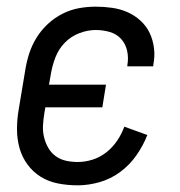

<svg xmlns="http://www.w3.org/2000/svg" viewBox="-20 -548 540 576"><path d="M213 8Q183 8 154.5 2.5Q126 -3 102.5 -17.5Q79 -32 62.5 -54.5Q46 -77 38.5 -104Q31 -131 31 -160.5Q31 -190 36 -219L56 -339Q60 -364 68 -388.5Q76 -413 90 -435.5Q104 -458 124 -476.5Q144 -495 168 -507Q192 -519 217 -523.5Q242 -528 267 -528Q292 -528 316.5 -524.5Q341 -521 362.5 -511.5Q384 -502 401.5 -486Q419 -470 429 -449Q439 -428 442 -403.5Q445 -379 440 -354Q440 -353 440 -351.5Q440 -350 439 -349H362Q362 -350 362 -350.5Q362 -351 362 -352Q366 -374 361.5 -395Q357 -416 343.5 -431Q330 -446 309.5 -452Q289 -458 267 -458Q243 -458 218 -448.5Q193 -439 174.5 -420Q156 -401 146.5 -376.5Q137 -352 133 -328L127 -294H298L287 -226H116L113 -208Q110 -190 109 -172Q108 -154 112 -137Q116 -120 124.5 -105Q133 -90 146.5 -80Q160 -70 177 -66Q194 -62 213 -62Q235 -62 257.5 -69Q280 -76 299 -91Q318 -106 331.5 -126Q345 -146 353 -168L422 -143Q410 -112 389.5 -82.5Q369 -53 340.5 -32Q312 -11 278.5 -1.5Q245 8 213 8Z"/></svg>

Font: Iosevka SS04
Style: Italic
Weight: 400
Italic angle: -9°
Monospace: yes
Designer: Belleve Invis
Foundry: Belleve Invis
Version: Version 19.0.0; ttfautohint (v1.8.4)